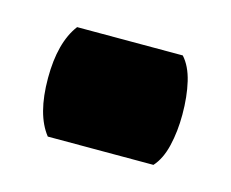

<svg xmlns="http://www.w3.org/2000/svg" viewBox="-39 -194 294 244"><g transform="rotate(15 107.5 -72.0)"><path d="M38 0Q19 -24 19 -72Q19 -119 38 -144H177Q187 -133 191.5 -114Q196 -95 196 -71Q196 -49 191.5 -30Q187 -11 177 0Z"/></g></svg>

Font: Tac One
Style: Regular
Weight: 400
Designer: Oluseyi Olusanya, David Udoh, Eyiyemi Adegbite, Mirko Velimirović
Version: Version 1.003; ttfautohint (v1.8.4.7-5d5b)